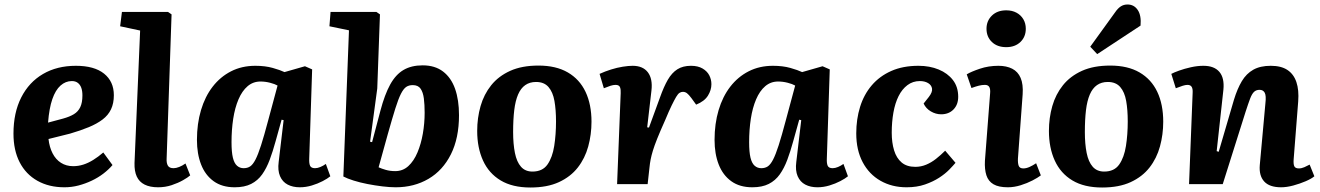

<svg xmlns="http://www.w3.org/2000/svg" viewBox="-20 -820 5876 855"><path d="M318 -527Q400 -527 443.5 -492Q487 -457 487 -396Q487 -360 474.5 -333.5Q462 -307 437 -288Q412 -269 376 -254Q340 -239 292 -225L196 -201Q200 -165 214 -137.5Q228 -110 251.5 -95Q275 -80 306 -80Q329 -80 351 -87Q373 -94 395.5 -108Q418 -122 440 -141L481 -85Q464 -65 440.5 -47Q417 -29 388.5 -15.5Q360 -2 329.5 6Q299 14 267 14Q198 14 146.5 -15Q95 -44 67.5 -97.5Q40 -151 40 -225Q40 -318 74.5 -386Q109 -454 171.5 -490.5Q234 -527 318 -527ZM347 -395Q347 -415 342 -429Q337 -443 326.5 -451Q316 -459 300 -459Q272 -459 249.5 -439Q227 -419 213 -378.5Q199 -338 194 -274L261 -292Q290 -300 309 -311.5Q328 -323 337.5 -343Q347 -363 347 -395Z M604 -684 515 -703 523 -767H728L744 -756L722 -113Q721 -94 727.5 -82.5Q734 -71 753 -71Q764 -71 778 -76.5Q792 -82 806 -92L827 -39Q817 -30 795 -17.5Q773 -5 744.5 4.5Q716 14 684 14Q648 14 624 2Q600 -10 589 -34Q578 -58 579 -94Z M1357 -114Q1356 -92 1361 -81.5Q1366 -71 1383 -71Q1394 -71 1407 -76.5Q1420 -82 1431 -90L1451 -35Q1439 -25 1417 -13.5Q1395 -2 1368.5 6Q1342 14 1315 14Q1284 14 1261 2Q1238 -10 1227 -35.5Q1216 -61 1221 -99L1243 -285L1234 -287L1207 -190Q1195 -146 1181 -108.5Q1167 -71 1147.5 -43.5Q1128 -16 1098.5 -1Q1069 14 1025 14Q969 14 931.5 -13Q894 -40 875.5 -87.5Q857 -135 857 -197Q857 -269 875 -329.5Q893 -390 927 -434Q961 -478 1009 -502.5Q1057 -527 1117 -527Q1161 -527 1194.5 -517.5Q1228 -508 1247 -499L1338 -525L1370 -511ZM1065 -71Q1082 -71 1094 -79Q1106 -87 1117.5 -109Q1129 -131 1142.5 -173Q1156 -215 1174 -283L1216 -439Q1204 -446 1182.5 -451.5Q1161 -457 1140 -457Q1107 -457 1082.5 -436Q1058 -415 1042 -377.5Q1026 -340 1018.5 -291Q1011 -242 1011 -187Q1011 -143 1017 -118Q1023 -93 1035.5 -82Q1048 -71 1065 -71Z M1742 14Q1716 14 1683 10Q1650 6 1616.5 -0.5Q1583 -7 1554.5 -16Q1526 -25 1509 -34L1534 -685L1447 -703L1452 -767H1656L1672 -756L1660 -426L1628 -189L1637 -187L1674 -327Q1693 -399 1717.5 -443.5Q1742 -488 1777 -508.5Q1812 -529 1862 -529Q1917 -529 1953 -501.5Q1989 -474 2006.5 -424.5Q2024 -375 2024 -307Q2024 -205 1988 -133Q1952 -61 1888 -23.5Q1824 14 1742 14ZM1818 -441Q1801 -441 1789 -433Q1777 -425 1765.5 -402.5Q1754 -380 1740.5 -337Q1727 -294 1707 -223L1666 -75Q1679 -69 1698 -63.5Q1717 -58 1740 -58Q1774 -58 1798.5 -80.5Q1823 -103 1839 -141Q1855 -179 1863 -225Q1871 -271 1871 -318Q1871 -354 1867.5 -381.5Q1864 -409 1853 -425Q1842 -441 1818 -441Z M2342 15Q2262 15 2209.5 -16.5Q2157 -48 2131 -105Q2105 -162 2105 -237Q2105 -295 2120 -347.5Q2135 -400 2167.5 -440.5Q2200 -481 2252 -504.5Q2304 -528 2378 -528Q2456 -528 2508.5 -497.5Q2561 -467 2587.5 -411Q2614 -355 2614 -278Q2614 -221 2599.5 -168Q2585 -115 2553 -74Q2521 -33 2469 -9Q2417 15 2342 15ZM2351 -56Q2396 -56 2418 -87.5Q2440 -119 2448 -170Q2456 -221 2456 -279Q2456 -331 2449 -370.5Q2442 -410 2422.5 -432.5Q2403 -455 2367 -455Q2339 -455 2319 -441Q2299 -427 2287 -399Q2275 -371 2270 -329.5Q2265 -288 2265 -232Q2265 -179 2273 -139Q2281 -99 2300 -77.5Q2319 -56 2351 -56Z M2744 -405Q2745 -421 2741 -431.5Q2737 -442 2721 -442Q2711 -442 2698.5 -438Q2686 -434 2669 -427L2650 -491Q2674 -502 2701 -510.5Q2728 -519 2753.5 -523Q2779 -527 2797 -527Q2843 -527 2865 -498Q2887 -469 2881 -417L2862 -253L2870 -252L2919 -386Q2936 -434 2954 -465Q2972 -496 2996.5 -511.5Q3021 -527 3057 -527Q3088 -527 3108.5 -515Q3129 -503 3138.5 -484.5Q3148 -466 3148 -445Q3148 -419 3132.5 -394Q3117 -369 3080 -354L3059 -383Q3047 -399 3039 -405Q3031 -411 3021 -411Q3013 -411 3006 -406.5Q2999 -402 2991 -388.5Q2983 -375 2971 -350.5Q2959 -326 2942 -285Q2920 -236 2907 -203.5Q2894 -171 2887.5 -149.5Q2881 -128 2877.5 -110.5Q2874 -93 2872 -72L2864 0H2728Z M3662 -114Q3661 -92 3666 -81.5Q3671 -71 3688 -71Q3699 -71 3712 -76.5Q3725 -82 3736 -90L3756 -35Q3744 -25 3722 -13.5Q3700 -2 3673.5 6Q3647 14 3620 14Q3589 14 3566 2Q3543 -10 3532 -35.5Q3521 -61 3526 -99L3548 -285L3539 -287L3512 -190Q3500 -146 3486 -108.5Q3472 -71 3452.5 -43.5Q3433 -16 3403.5 -1Q3374 14 3330 14Q3274 14 3236.5 -13Q3199 -40 3180.5 -87.5Q3162 -135 3162 -197Q3162 -269 3180 -329.5Q3198 -390 3232 -434Q3266 -478 3314 -502.5Q3362 -527 3422 -527Q3466 -527 3499.5 -517.5Q3533 -508 3552 -499L3643 -525L3675 -511ZM3370 -71Q3387 -71 3399 -79Q3411 -87 3422.5 -109Q3434 -131 3447.5 -173Q3461 -215 3479 -283L3521 -439Q3509 -446 3487.5 -451.5Q3466 -457 3445 -457Q3412 -457 3387.5 -436Q3363 -415 3347 -377.5Q3331 -340 3323.5 -291Q3316 -242 3316 -187Q3316 -143 3322 -118Q3328 -93 3340.5 -82Q3353 -71 3370 -71Z M4070 -527Q4120 -527 4160 -510.5Q4200 -494 4223.5 -463.5Q4247 -433 4247 -389Q4247 -354 4226 -332.5Q4205 -311 4171 -311Q4147 -311 4125 -324Q4103 -337 4093 -359L4116 -388Q4133 -410 4130.5 -425.5Q4128 -441 4113 -450Q4098 -459 4076 -459Q4045 -459 4021 -441Q3997 -423 3981.5 -392Q3966 -361 3958.5 -319Q3951 -277 3951 -229Q3951 -185 3961.5 -150.5Q3972 -116 3995 -96.5Q4018 -77 4056 -77Q4081 -77 4104 -86.5Q4127 -96 4148 -112.5Q4169 -129 4189 -149L4235 -95Q4225 -83 4207 -64.5Q4189 -46 4162 -28.5Q4135 -11 4099 1.5Q4063 14 4017 14Q3952 14 3901 -15Q3850 -44 3821.5 -98Q3793 -152 3793 -226Q3793 -289 3810 -344Q3827 -399 3862 -440Q3897 -481 3949 -504Q4001 -527 4070 -527Z M4389 -403Q4391 -423 4385.5 -432.5Q4380 -442 4366 -442Q4353 -442 4339 -438.5Q4325 -435 4306 -428L4285 -489Q4305 -501 4343.5 -514Q4382 -527 4426 -527Q4462 -527 4487.5 -514Q4513 -501 4525 -473Q4537 -445 4534 -400L4513 -114Q4512 -93 4516.5 -81.5Q4521 -70 4537 -70Q4550 -70 4564.5 -76.5Q4579 -83 4594 -93L4615 -39Q4602 -29 4578 -16.5Q4554 -4 4525 5Q4496 14 4468 14Q4427 14 4404 0.5Q4381 -13 4372.5 -39.5Q4364 -66 4366 -104ZM4373 -692Q4373 -727 4397 -750.5Q4421 -774 4461 -774Q4487 -774 4506.5 -763.5Q4526 -753 4537 -734.5Q4548 -716 4548 -692Q4548 -656 4524 -633Q4500 -610 4461 -610Q4421 -610 4397 -633Q4373 -656 4373 -692Z M4888 15Q4808 15 4755.5 -16.5Q4703 -48 4677 -105Q4651 -162 4651 -237Q4651 -295 4666 -347.5Q4681 -400 4713.5 -440.5Q4746 -481 4798 -504.5Q4850 -528 4924 -528Q5002 -528 5054.5 -497.5Q5107 -467 5133.5 -411Q5160 -355 5160 -278Q5160 -221 5145.5 -168Q5131 -115 5099 -74Q5067 -33 5015 -9Q4963 15 4888 15ZM4897 -56Q4942 -56 4964 -87.5Q4986 -119 4994 -170Q5002 -221 5002 -279Q5002 -331 4995 -370.5Q4988 -410 4968.5 -432.5Q4949 -455 4913 -455Q4885 -455 4865 -441Q4845 -427 4833 -399Q4821 -371 4816 -329.5Q4811 -288 4811 -232Q4811 -179 4819 -139Q4827 -99 4846 -77.5Q4865 -56 4897 -56ZM4947 -767Q4958 -783 4971 -791.5Q4984 -800 5001 -800Q5030 -800 5046.5 -775.5Q5063 -751 5059 -706L4866 -579L4835 -612Z M5833 -35Q5820 -24 5794.5 -13Q5769 -2 5739.5 6Q5710 14 5685 14Q5633 14 5609.5 -12Q5586 -38 5590 -85L5615 -360Q5619 -394 5612 -407Q5605 -420 5589 -420Q5574 -420 5564.5 -411Q5555 -402 5547 -381Q5539 -360 5527 -323L5425 0H5275L5291 -407Q5292 -425 5286.5 -433.5Q5281 -442 5268 -442Q5259 -442 5246.5 -438Q5234 -434 5216 -427L5196 -491Q5207 -497 5230.5 -505.5Q5254 -514 5283 -520.5Q5312 -527 5339 -527Q5387 -527 5410 -500Q5433 -473 5428 -421L5398 -147L5407 -144L5475 -376Q5490 -425 5510 -458.5Q5530 -492 5561 -509.5Q5592 -527 5639 -527Q5685 -527 5713 -508.5Q5741 -490 5753 -454.5Q5765 -419 5761 -368L5741 -113Q5739 -90 5743.5 -80Q5748 -70 5764 -70Q5776 -70 5788.5 -75.5Q5801 -81 5812 -87Z"/></svg>

Font: Literata 18pt
Style: Bold Italic
Weight: 700
Italic angle: -2°
Designer: Latin by Veronika Burian and Jose Scaglione. Greek by Irene Vlachou. Cyrillic by Vera Evstafieva
Foundry: TypeTogether
Version: Version 3.103;gftools[0.9.29]